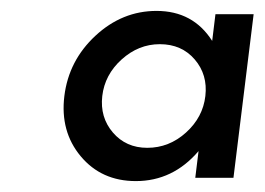

<svg xmlns="http://www.w3.org/2000/svg" viewBox="-20 -776 485 352"><path d="M375 -750H445L408 -450H338L344 -499Q297 -444 229 -444Q166 -444 128 -489.5Q90 -535 98 -600Q106 -665 155 -710.5Q204 -756 267 -756Q334 -756 369 -701ZM250 -505Q290 -505 321 -533Q352 -561 356.5 -600Q361 -639 337 -667Q313 -695 273 -695Q234 -695 203 -667Q172 -639 167.5 -600Q163 -561 187 -533Q211 -505 250 -505Z"/></svg>

Font: Orkney
Style: BoldItalic
Weight: 700
Designer: Samuel Oakes and Alfredo Marco Pradil
Foundry: Alfredo Marco Pradil
Version: 1.0; ttfautohint (v1.5)